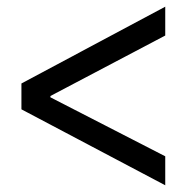

<svg xmlns="http://www.w3.org/2000/svg" viewBox="-20 -575 556 569"><path d="M469.7 -555.2V-469.7L129.4 -290.5V-286.6L469.7 -111.8V-25.9L43.5 -251V-327.6Z"/></svg>

Font: Varendra
Style: Regular
Weight: 700
Designer: Jacob Thomas
Foundry: Bangla Type Foundry
Version: Version 1.008